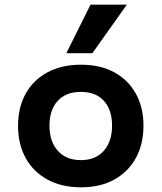

<svg xmlns="http://www.w3.org/2000/svg" viewBox="-20 -789 689 819"><path d="M325 10Q243 10 182.5 -23Q122 -56 89.5 -115Q57 -174 57 -252Q57 -331 89.5 -389.5Q122 -448 182.5 -480.5Q243 -513 325 -513Q408 -513 467.5 -480.5Q527 -448 559.5 -389.5Q592 -331 592 -253Q592 -174 559.5 -115Q527 -56 467.5 -23Q408 10 325 10ZM325 -106Q388 -106 423 -146Q458 -186 458 -253Q458 -320 423.5 -358.5Q389 -397 325 -397Q261 -397 226 -358.5Q191 -320 191 -253Q191 -186 226.5 -146Q262 -106 325 -106ZM263 -562 366 -769H521L374 -562Z"/></svg>

Font: Nunito Sans 6pt
Style: Bold
Weight: 700
Version: Version 3.101;gftools[0.9.27]